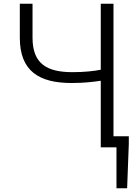

<svg xmlns="http://www.w3.org/2000/svg" viewBox="-20 -788 740 1027"><path d="M587 -59V-768H519V-415C483 -408 433 -402 368 -402C233 -402 154 -445 154 -586V-768H86V-586C86 -406 191 -344 363 -344C429 -344 479 -350 519 -356V0H554H603V219H660L669 -19V-59Z"/></svg>

Font: Kawkab Mono Light
Style: Regular
Weight: 300
Monospace: yes
Designer: Abdullah Arif
Foundry: Abdullah Arif
Version: Version 1.000;PS 000.500;hotconv 1.0.88;makeotf.lib2.5.64775